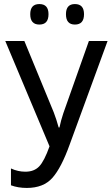

<svg xmlns="http://www.w3.org/2000/svg" viewBox="-20 -916 550 946"><path d="M349 -795Q394 -795 394 -846Q394 -896 349 -896Q305 -896 305 -846Q305 -795 349 -795ZM174 -795Q219 -795 219 -846Q219 -896 174 -896Q129 -896 129 -846Q129 -795 174 -795ZM418 -714 292 -358Q280 -322 273 -288H269Q258 -328 245 -362L100 -714H6L224 -195Q198 -122 173 -96Q148 -70 105 -70Q68 -70 34 -86V-3Q69 10 112 10Q194 10 238 -39.5Q282 -89 323 -203L510 -714Z"/></svg>

Font: Noto Sans UI SemiCondensed
Style: Regular
Weight: 400
Width: 4
Designer: Monotype Design Team
Foundry: Monotype Imaging Inc.
Version: 1.001